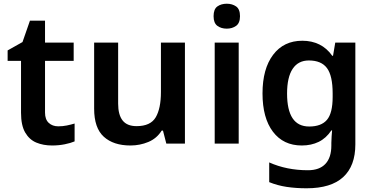

<svg xmlns="http://www.w3.org/2000/svg" viewBox="-20 -772 2010 1032"><path d="M293 -93Q317 -93 339 -97.5Q361 -102 381 -108V-12Q360 -3 328 3.5Q296 10 260 10Q213 10 175.5 -5.5Q138 -21 115.5 -59.5Q93 -98 93 -166V-445H21V-501L101 -546L141 -661H222V-543H376V-445H222V-167Q222 -130 242 -111.5Q262 -93 293 -93Z M974 -543V0H874L856 -70H849Q823 -28 777.5 -9Q732 10 681 10Q590 10 538 -37Q486 -84 486 -188V-543H615V-215Q615 -155 639 -124.5Q663 -94 714 -94Q789 -94 817 -141.5Q845 -189 845 -278V-543Z M1263 -543V0H1134V-543ZM1199 -752Q1228 -752 1249 -737.5Q1270 -723 1270 -685Q1270 -648 1249 -633Q1228 -618 1199 -618Q1169 -618 1148.5 -633Q1128 -648 1128 -685Q1128 -723 1148.5 -737.5Q1169 -752 1199 -752Z M1605 -553Q1656 -553 1696.5 -533Q1737 -513 1766 -472H1770L1782 -543H1890V4Q1890 120 1824.5 180Q1759 240 1628 240Q1570 240 1520.5 232.5Q1471 225 1427 207V101Q1521 143 1635 143Q1697 143 1729 109Q1761 75 1761 10V-4Q1761 -20 1762.5 -39.5Q1764 -59 1765 -71H1761Q1733 -29 1693 -9.5Q1653 10 1602 10Q1503 10 1447 -64Q1391 -138 1391 -270Q1391 -402 1448 -477.5Q1505 -553 1605 -553ZM1640 -447Q1583 -447 1553 -402Q1523 -357 1523 -269Q1523 -181 1552.5 -136.5Q1582 -92 1642 -92Q1707 -92 1737.5 -128Q1768 -164 1768 -251V-270Q1768 -365 1737.5 -406Q1707 -447 1640 -447Z"/></svg>

Font: Noto Sans Javanese SemiBold
Style: Regular
Weight: 600
Version: Version 2.004